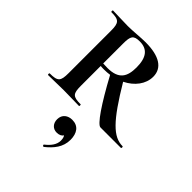

<svg xmlns="http://www.w3.org/2000/svg" viewBox="-210 -588 981 981"><g transform="rotate(45 280.5 -97.5)"><path d="M558 -12C490 -12 434 -68 327 -247C382 -274 418 -321 418 -374C418 -437 365 -471 266 -471C231 -471 180 -465 143 -465C104 -465 64 -468 33 -468C30 -468 30 -456 33 -456C89 -456 99 -444 99 -387V-81C99 -23 89 -12 32 -12C28 -12 28 0 32 0C63 0 104 -2 143 -2C188 -2 224 0 255 0C258 0 258 -12 255 -12C198 -12 189 -23 189 -81V-223C197 -222 206 -222 214 -222C228 -222 242 -223 255 -225C330 -86 389 0 410 0H558C562 0 562 -12 558 -12ZM189 -241V-385C189 -438 197 -453 242 -453C297 -453 324 -419 324 -347C324 -282 303 -240 221 -240C208 -240 198 -241 189 -241ZM281 74C251 74 224 91 224 127C224 157 243 177 270 177C288 177 301 171 307 160C312 166 315 176 315 191C315 220 295 245 268 266C264 270 271 278 276 275C316 243 347 206 347 153C347 105 325 74 281 74Z"/></g></svg>

Font: Cormorant SC Semi
Style: Regular
Weight: 600
Designer: Christian Thalmann (Catharsis Fonts)
Version: Version 1.000;PS 001.000;hotconv 1.0.70;makeotf.lib2.5.58329